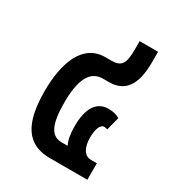

<svg xmlns="http://www.w3.org/2000/svg" viewBox="-146 -675 704 767"><g transform="rotate(30 206.5 -292.0)"><path d="M371 -76H344C315 -76 296 -102 296 -152C296 -192 307 -217 324 -217C328 -217 335 -216 339 -213L355 -275C343 -283 324 -288 304 -288C249 -288 220 -244 220 -160C220 -124 225 -98 235 -78H208C159 -78 137 -119 137 -221C137 -321 161 -381 223 -381H250C327 -381 360 -434 360 -535V-584H275V-547C275 -480 263 -460 215 -460H188C84 -460 46 -350 46 -222C46 -69 94 0 198 0H371Z"/></g></svg>

Font: Noto Sans Thai UI ExtraCondensed Medium
Style: Regular
Weight: 500
Width: 3
Designer: Monotype Design Team
Foundry: Monotype Imaging Inc.
Version: Version 1.901